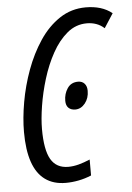

<svg xmlns="http://www.w3.org/2000/svg" viewBox="-53 -765 561 815"><g transform="rotate(-5 227.5 -357.5)"><path d="M194.3 9.8Q142.1 9.8 106.7 -15.9Q71.3 -41.5 53.7 -92.8Q36.1 -144 36.1 -220.7Q36.1 -279.3 48.1 -347.7Q60.1 -416 84.5 -482.7Q108.9 -549.3 145.5 -604.2Q182.1 -659.2 231.7 -692.1Q281.2 -725.1 343.3 -725.1Q377 -725.1 405 -716.6Q433.1 -708 455.1 -690.4L416 -629.9Q400.4 -644 381.8 -650.6Q363.3 -657.2 341.8 -657.2Q294.9 -657.2 258.1 -626.5Q221.2 -595.7 193.8 -546.1Q166.5 -496.6 148.7 -438.5Q130.9 -380.4 122.1 -324.5Q113.3 -268.6 113.3 -226.6Q113.3 -137.7 136.7 -97.4Q160.2 -57.1 210.9 -57.1Q232.4 -57.1 255.4 -63.2Q278.3 -69.3 303.7 -80.1V-12.2Q276.9 -1 249 4.4Q221.2 9.8 194.3 9.8ZM261.7 -296.9Q243.7 -296.9 232.9 -307.1Q222.2 -317.4 222.2 -337.4Q222.2 -367.2 237.8 -390.4Q253.4 -413.6 283.2 -413.6Q300.8 -413.6 310.8 -402.3Q320.8 -391.1 320.8 -371.6Q320.8 -340.3 303.5 -318.6Q286.1 -296.9 261.7 -296.9Z"/></g></svg>

Font: Open Sans Condensed
Style: Italic
Weight: 400
Width: 3
Italic angle: -12°
Designer: Monotype Design Team
Foundry: Monotype Imaging Inc.
Version: Version 3.000